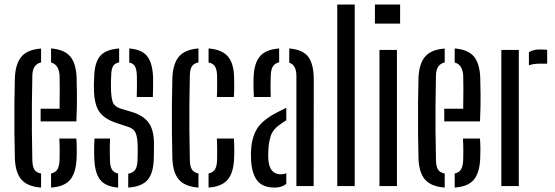

<svg xmlns="http://www.w3.org/2000/svg" viewBox="-20 -820 2447 846"><path d="M159 -285V-341H242.5Q243.5 -390.5 243.2 -430Q243 -469.5 242.5 -487.5Q239 -536 205 -544.5V-606.5Q262.5 -602 288.5 -572.2Q314.5 -542.5 317.5 -480Q318.5 -457.5 319 -403.5Q319.5 -349.5 316.5 -285ZM45.5 -121.5Q44 -171.5 43.5 -235Q43 -298.5 43.5 -362.2Q44 -426 45.5 -477.5Q48.5 -541 75.5 -571.5Q102.5 -602 161 -606V-545Q123.5 -536.5 122.5 -487.5Q121 -419 120.5 -360Q120 -301 120.5 -242Q121 -183 122.5 -114.5Q123 -86 131.8 -72.5Q140.5 -59 161 -55.5V6.5Q101.5 2 74.8 -28.2Q48 -58.5 45.5 -121.5ZM205 6.5V-55.5Q224 -59.5 232.5 -73Q241 -86.5 242.5 -114.5Q243 -132.5 243 -156.2Q243 -180 241.5 -209.5H316.5Q318 -189 318.2 -165Q318.5 -141 317.5 -121.5Q314.5 -58 289 -27.8Q263.5 2.5 205 6.5Z M545 6.5V-54.5Q566.5 -58.5 575.8 -72Q585 -85.5 586 -114.5Q586.5 -136 586.8 -149Q587 -162 586.5 -181.5Q585.5 -216 577.5 -234.5Q569.5 -253 545 -261L495 -277.5Q441 -295 418.2 -326.8Q395.5 -358.5 394 -424.5Q393.5 -438.5 393.8 -450.8Q394 -463 395 -477Q395.5 -541 419.8 -571.5Q444 -602 505 -606.5V-545Q485.5 -541.5 478 -528.2Q470.5 -515 470 -487.5Q469 -470.5 468.8 -459.2Q468.5 -448 469 -430Q469.5 -394.5 476 -372.8Q482.5 -351 511.5 -341.5L558 -327.5Q609 -313 633.8 -281Q658.5 -249 658.5 -185Q658.5 -169.5 658.2 -152.2Q658 -135 657.5 -120Q656 -57.5 630.5 -27.5Q605 2.5 545 6.5ZM582.5 -392.5Q583.5 -416 583.5 -443.2Q583.5 -470.5 583 -487.5Q582 -514.5 574.8 -527.5Q567.5 -540.5 549.5 -544.5V-606.5Q605.5 -602 628.8 -572Q652 -542 654.5 -480Q654.5 -461 654.5 -436.8Q654.5 -412.5 653.5 -392.5ZM395.5 -121.5Q394.5 -141 394.8 -165Q395 -189 396.5 -209.5H465Q463.5 -180.5 463.8 -156.5Q464 -132.5 464.5 -114.5Q465 -86.5 473.2 -73Q481.5 -59.5 500.5 -55.5V6.5Q444.5 2 421 -28.2Q397.5 -58.5 395.5 -121.5Z M739.5 -121.5Q738 -171.5 737.5 -235Q737 -298.5 737.5 -362.2Q738 -426 739.5 -477.5Q742.5 -541 769.2 -571.5Q796 -602 854.5 -606.5V-545Q834.5 -541 825.8 -528Q817 -515 816.5 -487.5Q815 -419 814.5 -359.8Q814 -300.5 814.5 -241.5Q815 -182.5 816.5 -114.5Q817 -86.5 825.8 -73Q834.5 -59.5 854.5 -55.5V6.5Q795 2 768.5 -28.2Q742 -58.5 739.5 -121.5ZM935.5 -392.5Q937 -416 936.8 -443.2Q936.5 -470.5 936.5 -487.5Q935.5 -515 926.8 -528Q918 -541 899 -544.5V-606.5Q957 -602 983.5 -572Q1010 -542 1011.5 -480Q1012 -461 1012 -436.8Q1012 -412.5 1010.5 -392.5ZM899 6.5V-55.5Q918 -59.5 926.8 -73Q935.5 -86.5 936.5 -114.5Q936.5 -132.5 936.8 -156.5Q937 -180.5 935.5 -209.5H1010.5Q1012 -189 1012.2 -165Q1012.5 -141 1011.5 -121.5Q1009 -58.5 982.8 -28Q956.5 2.5 899 6.5Z M1098.5 -392.5Q1097.5 -409.5 1097 -435Q1096.5 -460.5 1097.5 -480Q1099.5 -541 1125 -571.5Q1150.5 -602 1210 -606.5V-545.5Q1192 -541.5 1183 -528.2Q1174 -515 1173 -487.5Q1172 -470.5 1172 -442Q1172 -413.5 1173 -392.5ZM1286 0V-485Q1286 -534.5 1254.5 -543.5V-606.5Q1315 -601.5 1338.8 -569Q1362.5 -536.5 1362.5 -469.5L1362 0ZM1086.5 -110Q1086 -122.5 1085.8 -135.5Q1085.5 -148.5 1086.5 -160.5Q1089.5 -214.5 1112.2 -252Q1135 -289.5 1194 -321Q1205.5 -327 1217.5 -333.2Q1229.5 -339.5 1241.5 -345V-290Q1234.5 -286 1227 -280.8Q1219.5 -275.5 1211 -269.5Q1182 -249 1173 -221Q1164 -193 1162.5 -160.5Q1161 -139.5 1162.5 -115.5Q1167.5 -52 1218 -52Q1231 -52 1241.5 -56.5V-10Q1222 6.5 1190 6.5Q1139.5 6.5 1115.2 -22.2Q1091 -51 1086.5 -110Z M1466 0V-800H1543V0Z M1632 -716V-800H1743V-716ZM1652 0V-600H1729V0Z M1937.5 -285V-341H2021Q2022 -390.5 2021.8 -430Q2021.5 -469.5 2021 -487.5Q2017.5 -536 1983.5 -544.5V-606.5Q2041 -602 2067 -572.2Q2093 -542.5 2096 -480Q2097 -457.5 2097.5 -403.5Q2098 -349.5 2095 -285ZM1824 -121.5Q1822.5 -171.5 1822 -235Q1821.5 -298.5 1822 -362.2Q1822.5 -426 1824 -477.5Q1827 -541 1854 -571.5Q1881 -602 1939.5 -606V-545Q1902 -536.5 1901 -487.5Q1899.5 -419 1899 -360Q1898.5 -301 1899 -242Q1899.5 -183 1901 -114.5Q1901.5 -86 1910.2 -72.5Q1919 -59 1939.5 -55.5V6.5Q1880 2 1853.2 -28.2Q1826.5 -58.5 1824 -121.5ZM1983.5 6.5V-55.5Q2002.5 -59.5 2011 -73Q2019.5 -86.5 2021 -114.5Q2021.5 -132.5 2021.5 -156.2Q2021.5 -180 2020 -209.5H2095Q2096.5 -189 2096.8 -165Q2097 -141 2096 -121.5Q2093 -58 2067.5 -27.8Q2042 2.5 1983.5 6.5Z M2310.5 -532V-589.5Q2327.5 -602 2358 -602Q2366.5 -602 2375.8 -601.5Q2385 -601 2391 -600.5V-539.5H2359Q2329.5 -539.5 2310.5 -532ZM2189 0V-600H2266V0Z"/></svg>

Font: Big Shoulders Stencil Display Medium
Style: Regular
Weight: 500
Designer: Patric King
Foundry: XO Type Co
Version: Version 1.000